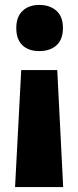

<svg xmlns="http://www.w3.org/2000/svg" viewBox="-20 -583 317 778"><path d="M235 -470Q235 -423 209 -399.5Q183 -376 139 -376Q96 -376 71 -399.5Q46 -423 46 -470Q46 -515 71.5 -539Q97 -563 139 -563Q182 -563 208.5 -539.5Q235 -516 235 -470ZM66 -299H212L236 175H41Z"/></svg>

Font: Noto Sans Myanmar Condensed Black
Style: Regular
Weight: 900
Width: 3
Designer: Monotype Design Team
Foundry: Monotype Imaging Inc.
Version: Version 2.107; ttfautohint (v1.8.4.7-5d5b)